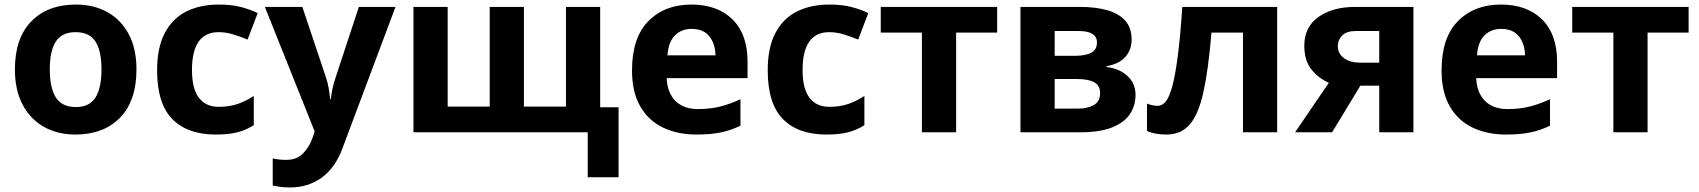

<svg xmlns="http://www.w3.org/2000/svg" viewBox="-20 -576 7396 836"><path d="M574.2 -273.9Q574.2 -137.2 502.7 -63.7Q431.2 9.8 308.1 9.8Q231.4 9.8 172.1 -23.2Q112.8 -56.2 78.9 -119.6Q44.9 -183.1 44.9 -273.9Q44.9 -409.7 116.2 -482.9Q187.5 -556.2 311 -556.2Q387.7 -556.2 447 -523.4Q506.3 -490.7 540.3 -427.7Q574.2 -364.7 574.2 -273.9ZM196.8 -273.9Q196.8 -192.9 223.4 -151.4Q250 -109.9 310.1 -109.9Q369.6 -109.9 395.8 -151.4Q421.9 -192.9 421.9 -273.9Q421.9 -355 395.5 -395.5Q369.1 -436 309.1 -436Q250 -436 223.4 -395.5Q196.8 -355 196.8 -273.9Z M918.9 9.8Q796.9 9.8 730.5 -57.4Q664.1 -124.5 664.1 -270Q664.1 -370.1 698 -433.3Q731.9 -496.6 792.2 -526.4Q852.5 -556.2 932.1 -556.2Q988.8 -556.2 1030 -545.2Q1071.3 -534.2 1102.1 -519L1058.1 -403.8Q1022.9 -418 992.7 -427Q962.4 -436 932.1 -436Q815.9 -436 815.9 -271Q815.9 -189.5 846.2 -150.1Q876.5 -110.8 932.1 -110.8Q978.5 -110.8 1014.6 -123.3Q1050.8 -135.7 1085 -158.2V-30.8Q1050.8 -9.3 1013.4 0.2Q976.1 9.8 918.9 9.8Z M1133.3 -545.9H1296.4L1399.4 -238.8Q1406.7 -216.3 1410.9 -193.4Q1415 -170.4 1417.5 -144H1420.4Q1425.8 -193.8 1441.4 -238.8L1542.5 -545.9H1702.1L1471.2 69.8Q1439.9 154.8 1380.6 197.5Q1321.3 240.2 1243.2 240.2Q1217.8 240.2 1199.2 237.5Q1180.7 234.9 1167.5 231.9V113.8Q1177.7 116.2 1193.4 118.2Q1209 120.1 1226.1 120.1Q1272.5 120.1 1300 91.6Q1327.6 63 1341.3 22.9L1350.1 -3.9Z M2593.3 -545.9V-108.9H2673.3V195.8H2539.1V0H1780.3V-545.9H1929.2V-111.8H2112.3V-545.9H2261.2V-111.8H2444.3V-545.9Z M2990.2 -556.2Q3103.5 -556.2 3169.2 -491.7Q3234.9 -427.2 3234.9 -308.1V-235.8H2882.8Q2885.3 -172.9 2920.7 -137Q2956.1 -101.1 3019 -101.1Q3071.3 -101.1 3114.7 -111.8Q3158.2 -122.6 3204.1 -144V-28.8Q3163.6 -8.8 3119.4 0.5Q3075.2 9.8 3012.2 9.8Q2930.2 9.8 2866.9 -20.5Q2803.7 -50.8 2767.8 -112.8Q2731.9 -174.8 2731.9 -269Q2731.9 -412.1 2803.2 -484.1Q2874.5 -556.2 2990.2 -556.2ZM2991.2 -450.2Q2947.8 -450.2 2919.2 -422.4Q2890.6 -394.5 2886.2 -335H3095.2Q3094.7 -384.3 3069.1 -417.2Q3043.5 -450.2 2991.2 -450.2Z M3577.6 9.8Q3455.6 9.8 3389.2 -57.4Q3322.8 -124.5 3322.8 -270Q3322.8 -370.1 3356.7 -433.3Q3390.6 -496.6 3450.9 -526.4Q3511.2 -556.2 3590.8 -556.2Q3647.5 -556.2 3688.7 -545.2Q3730 -534.2 3760.7 -519L3716.8 -403.8Q3681.6 -418 3651.4 -427Q3621.1 -436 3590.8 -436Q3474.6 -436 3474.6 -271Q3474.6 -189.5 3504.9 -150.1Q3535.2 -110.8 3590.8 -110.8Q3637.2 -110.8 3673.3 -123.3Q3709.5 -135.7 3743.7 -158.2V-30.8Q3709.5 -9.3 3672.1 0.2Q3634.8 9.8 3577.6 9.8Z M4321.8 -434.1H4143.1V0H3994.1V-434.1H3814.9V-545.9H4321.8Z M4907.2 -402.8Q4907.2 -358.9 4879.6 -327.9Q4852.1 -296.9 4798.3 -288.1V-284.2Q4855 -277.3 4889.6 -244.9Q4924.3 -212.4 4924.3 -163.1Q4924.3 -116.2 4899.9 -79.3Q4875.5 -42.5 4822.3 -21.2Q4769 0 4683.1 0H4423.3V-545.9H4683.1Q4747.1 -545.9 4797.9 -532.5Q4848.6 -519 4877.9 -487.8Q4907.2 -456.5 4907.2 -402.8ZM4756.3 -391.1Q4756.3 -440.9 4677.2 -440.9H4572.3V-333H4660.2Q4707.5 -333 4731.9 -346.7Q4756.3 -360.4 4756.3 -391.1ZM4770 -170.9Q4770 -203.1 4744.9 -217.5Q4719.7 -231.9 4670.4 -231.9H4572.3V-103H4673.3Q4715.3 -103 4742.7 -118.7Q4770 -134.3 4770 -170.9Z M5541 0H5392.1V-434.1H5254.9Q5241.7 -273.9 5220.2 -176.3Q5198.7 -78.6 5160.6 -34.4Q5122.6 9.8 5059.1 9.8Q5007.3 9.8 4974.1 -5.9V-125Q4997.6 -115.2 5022 -115.2Q5039.6 -115.2 5055.2 -133.3Q5070.8 -151.4 5083.7 -198Q5096.7 -244.6 5107.9 -329.1Q5119.1 -413.6 5127.9 -545.9H5541Z M5780.3 0H5619.1L5766.1 -215.8Q5724.1 -232.9 5691.7 -271.7Q5659.2 -310.5 5659.2 -377Q5659.2 -458.5 5720.9 -502.2Q5782.7 -545.9 5880.4 -545.9H6134.3V0H5985.4V-203.1H5903.3ZM5805.2 -376Q5805.2 -341.8 5832.3 -322.5Q5859.4 -303.2 5902.3 -303.2H5985.4V-440.9H5883.3Q5843.3 -440.9 5824.2 -421.6Q5805.2 -402.3 5805.2 -376Z M6515.1 -556.2Q6628.4 -556.2 6694.1 -491.7Q6759.8 -427.2 6759.8 -308.1V-235.8H6407.7Q6410.2 -172.9 6445.6 -137Q6481 -101.1 6543.9 -101.1Q6596.2 -101.1 6639.6 -111.8Q6683.1 -122.6 6729 -144V-28.8Q6688.5 -8.8 6644.3 0.5Q6600.1 9.8 6537.1 9.8Q6455.1 9.8 6391.8 -20.5Q6328.6 -50.8 6292.7 -112.8Q6256.8 -174.8 6256.8 -269Q6256.8 -412.1 6328.1 -484.1Q6399.4 -556.2 6515.1 -556.2ZM6516.1 -450.2Q6472.7 -450.2 6444.1 -422.4Q6415.5 -394.5 6411.1 -335H6620.1Q6619.6 -384.3 6594 -417.2Q6568.4 -450.2 6516.1 -450.2Z M7332.5 -434.1H7153.8V0H7004.9V-434.1H6825.7V-545.9H7332.5Z"/></svg>

Font: Open Sans
Style: Bold
Weight: 700
Designer: Monotype Design Team
Foundry: Monotype Imaging Inc.
Version: Version 3.000; ttfautohint (v1.8.4)